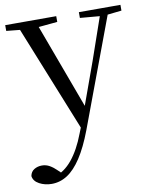

<svg xmlns="http://www.w3.org/2000/svg" viewBox="-97 -582 736 919"><g transform="rotate(-10 271.0 -122.5)"><path d="M80 271Q47 271 20 256.5Q-7 242 -10 217Q-6 196 10.5 186Q27 176 48 176Q68 176 85.5 186Q103 196 120 213L149 241L117 257L97 240Q147 226 185.5 179Q224 132 252 58L281 -15L285 -28L374 -274L458 -516H497L287 47Q257 126 224.5 175.5Q192 225 156.5 248Q121 271 80 271ZM272 51 44 -516H135L304 -59L310 -46ZM-8 -488V-516H240V-488L133 -478H91ZM350 -488V-516H552V-488L470 -479H455Z"/></g></svg>

Font: Noto Serif SC ExtraLight
Style: Regular
Weight: 400
Version: Version 2.002-H1;hotconv 1.1.0;makeotfexe 2.6.0